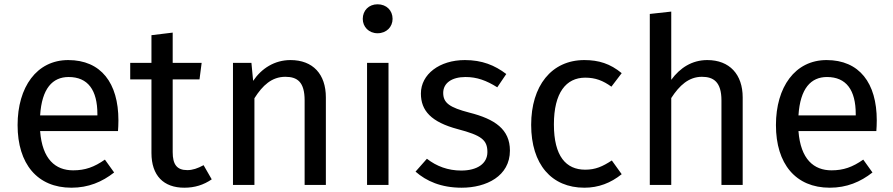

<svg xmlns="http://www.w3.org/2000/svg" viewBox="-20 -862 4163 895"><path d="M532 -301C532 -475 451 -582 298 -582C151 -582 62 -456 62 -279C62 -98 154 13 313 13C392 13 456 -14 512 -58L469 -118C419 -83 377 -68 321 -68C239 -68 177 -119 167 -251H530C531 -264 532 -282 532 -301ZM434 -324H167C175 -450 225 -503 300 -503C390 -503 434 -442 434 -330Z M929 -92C901 -77 878 -69 853 -69C804 -69 785 -96 785 -153V-492H910L920 -569H785V-710L686 -698V-569H587V-492H686V-149C686 -43 743 13 839 13C888 13 929 0 967 -26Z M1334 -582C1260 -582 1199 -543 1160 -485L1152 -569H1066V0H1166V-404C1204 -464 1247 -504 1310 -504C1366 -504 1400 -480 1400 -394V0H1499V-408C1499 -516 1439 -582 1334 -582Z M1740 -842C1699 -842 1671 -813 1671 -774C1671 -737 1699 -707 1740 -707C1782 -707 1810 -737 1810 -774C1810 -813 1782 -842 1740 -842ZM1791 -569H1691V0H1791Z M2147 -582C2029 -582 1942 -516 1942 -426C1942 -346 1990 -293 2114 -260C2224 -231 2252 -210 2252 -153C2252 -99 2204 -67 2130 -67C2068 -67 2015 -87 1970 -122L1917 -62C1967 -18 2036 13 2132 13C2247 13 2357 -41 2357 -160C2357 -259 2287 -307 2168 -337C2076 -361 2046 -382 2046 -429C2046 -474 2085 -503 2150 -503C2203 -503 2247 -487 2298 -455L2340 -517C2286 -558 2227 -582 2147 -582Z M2704 -582C2550 -582 2456 -461 2456 -280C2456 -96 2551 13 2704 13C2770 13 2827 -9 2878 -50L2832 -114C2789 -86 2756 -71 2708 -71C2619 -71 2562 -133 2562 -282C2562 -430 2619 -500 2708 -500C2756 -500 2791 -486 2830 -458L2878 -521C2825 -565 2771 -582 2704 -582Z M3277 -582C3206 -582 3150 -546 3109 -490V-808L3009 -797V0H3109V-405C3147 -464 3191 -504 3252 -504C3306 -504 3343 -480 3343 -394V0H3442V-408C3442 -515 3381 -582 3277 -582Z M4067 -301C4067 -475 3986 -582 3833 -582C3686 -582 3597 -456 3597 -279C3597 -98 3689 13 3848 13C3927 13 3991 -14 4047 -58L4004 -118C3954 -83 3912 -68 3856 -68C3774 -68 3712 -119 3702 -251H4065C4066 -264 4067 -282 4067 -301ZM3969 -324H3702C3710 -450 3760 -503 3835 -503C3925 -503 3969 -442 3969 -330Z"/></svg>

Font: Glow Sans SC Normal Medium
Style: Regular
Weight: 600
Designer: Ryoko NISHIZUKA (kana, bopomofo & ideographs); Paul D. Hunt (Latin, Greek & Cyrillic); Sandoll Communications, Soo-young
Version: Version 0.93